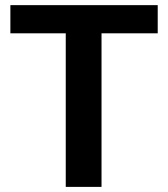

<svg xmlns="http://www.w3.org/2000/svg" viewBox="-20 -731 657 751"><path d="M377.1 -710.9V0H237.2V-710.9ZM596.9 -710.9V-600.7H20.6V-710.9Z"/></svg>

Font: Vazirmatn
Style: Regular
Weight: 400
Designer: Saber Rastikerdar
Foundry: Saber Rastikerdar
Version: Version 33.003;September 2, 2022;FontCreator 14.0.0.2862 64-